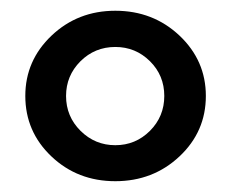

<svg xmlns="http://www.w3.org/2000/svg" viewBox="-20 -776 422 352"><path d="M26.4 -600.1Q26.4 -665 74.5 -710.7Q122.6 -756.3 191.4 -756.3Q260.7 -756.3 309.1 -710.7Q357.4 -665 357.4 -600.1Q357.4 -534.7 309.1 -489.3Q260.7 -443.8 191.4 -443.8Q122.1 -443.8 74.2 -489.3Q26.4 -534.7 26.4 -600.1ZM191.4 -689.9Q153.8 -689.9 127.4 -663.6Q101.1 -637.2 101.1 -600.1Q101.1 -562.5 127.7 -536.1Q154.3 -509.8 191.4 -509.8Q228.5 -509.8 254.9 -536.1Q281.2 -562.5 281.2 -600.1Q281.2 -637.7 254.9 -663.8Q228.5 -689.9 191.4 -689.9Z"/></svg>

Font: Now Alt
Style: Bold
Weight: 700
Designer: Alfredo Marco Pradil
Foundry: Alfredo Marco Pradil
Version: Version 1.002;PS 001.002;hotconv 1.0.88;makeotf.lib2.5.64775